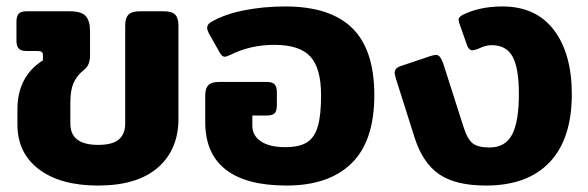

<svg xmlns="http://www.w3.org/2000/svg" viewBox="-20 -560 1822 595"><path d="M34 -174V-221Q34 -323 113 -373V-389Q113 -397 108.5 -399.5Q104 -402 93 -402H62Q45 -402 38 -409.5Q31 -417 31 -434V-493Q31 -510 38 -517.5Q45 -525 62 -525H197Q232 -525 245.5 -510.5Q259 -496 259 -463V-387Q259 -359 242 -345Q218 -326 208 -303Q198 -280 198 -243V-177Q198 -111 284 -111Q329 -111 348.5 -128Q368 -145 368 -177V-481Q368 -504 378 -514.5Q388 -525 413 -525H488Q513 -525 523 -514.5Q533 -504 533 -481V-192Q533 -96 469 -40.5Q405 15 284 15Q167 15 100.5 -35.5Q34 -86 34 -174Z M616 -182V-265Q616 -286 625.5 -296Q635 -306 658 -306H807Q824 -306 831 -298.5Q838 -291 838 -274V-234Q838 -216 831 -209Q824 -202 806 -202H762V-170Q762 -140 788.5 -122Q815 -104 864 -104Q908 -104 931.5 -119Q955 -134 965 -168.5Q975 -203 975 -265Q975 -348 942 -384.5Q909 -421 830 -421Q756 -421 694 -390Q680 -384 677 -384Q668 -384 661 -397L627 -457Q622 -467 622 -474Q622 -484 633 -491Q673 -515 734 -527.5Q795 -540 864 -540Q1003 -540 1071.5 -473Q1140 -406 1140 -265Q1140 -123 1069.5 -54Q999 15 868 15Q743 15 679.5 -34.5Q616 -84 616 -182Z M1265 -133 1207 -316Q1203 -330 1203 -334Q1203 -349 1221 -355L1313 -386Q1327 -390 1330 -390Q1338 -390 1343 -384Q1348 -378 1353 -365L1417 -165Q1428 -130 1444 -116.5Q1460 -103 1497 -103Q1546 -103 1567 -143Q1588 -183 1588 -269Q1588 -349 1568.5 -384.5Q1549 -420 1504 -420Q1488 -420 1473 -413.5Q1458 -407 1454 -406Q1446 -404 1444 -404Q1434 -404 1428 -418L1403 -489Q1401 -497 1401 -499Q1401 -506 1412 -513Q1465 -540 1537 -540Q1641 -540 1696.5 -467Q1752 -394 1752 -268Q1752 -130 1683.5 -57.5Q1615 15 1486 15Q1392 15 1341 -20Q1290 -55 1265 -133Z"/></svg>

Font: Mitr Medium
Style: Regular
Weight: 500
Designer: Thanarat Vachiruckul
Foundry: Cadson Demak
Version: Version 1.002